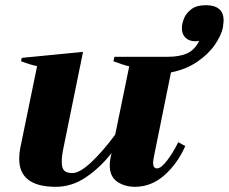

<svg xmlns="http://www.w3.org/2000/svg" viewBox="-20 -710 882 740"><path d="M842 -630Q842 -627 839 -603Q832 -572 807.5 -536.5Q783 -501 739.5 -471.5Q696 -442 639 -431L574 -110Q570 -90 570 -83Q570 -61 585 -61Q601 -61 624.5 -92Q648 -123 667 -162L694 -147Q664 -79 613.5 -34.5Q563 10 500 10Q461 10 432 -9.5Q403 -29 403 -73Q403 -86 406 -102L410 -120Q366 -64 311.5 -27Q257 10 195 10Q54 10 54 -98Q54 -119 58 -139L123 -455Q95 -461 61 -474L64 -487L300 -510L225 -142Q218 -110 218 -87Q218 -62 227.5 -52.5Q237 -43 259 -43Q287 -43 331 -84Q375 -125 424 -191L478 -454Q457 -459 417 -474L421 -491H624Q672 -491 701.5 -504.5Q731 -518 748 -553Q743 -551 733 -551Q709 -551 695 -564.5Q681 -578 681 -602Q681 -618 689 -638.5Q697 -659 717.5 -674.5Q738 -690 773 -690Q842 -690 842 -630Z"/></svg>

Font: Trirong ExtraBold
Style: Italic
Weight: 800
Italic angle: -12°
Designer: Katatrad Team
Foundry: CadsonDemak
Version: Version 1.001